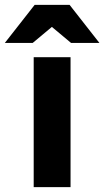

<svg xmlns="http://www.w3.org/2000/svg" viewBox="-64 -772 430 792"><path d="M75 -536V0H227V-536ZM79 -752 -44 -595H71L150 -661L229 -595H346L223 -752Z"/></svg>

Font: Mission
Style: Bold
Weight: 700
Version: Version 1.000;FEAKit 1.0